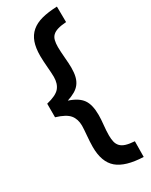

<svg xmlns="http://www.w3.org/2000/svg" viewBox="-228 -804 773 981"><g transform="rotate(-30 158.5 -313.5)"><path d="M212 -171Q212 -146 208.5 -113.5Q205 -81 205 -54Q205 -32 209 -15.5Q213 1 224 12.5Q235 24 254.5 30Q274 36 305 38L304 130Q199 126 151.5 85.5Q104 45 104 -44Q104 -59 105 -76Q106 -93 107.5 -110Q109 -127 110 -142Q111 -157 111 -166Q111 -205 90.5 -230Q70 -255 13 -272V-352Q71 -366 91 -390Q111 -414 111 -454Q111 -464 110 -480Q109 -496 107.5 -514Q106 -532 105 -549.5Q104 -567 104 -581Q104 -628 115.5 -660.5Q127 -693 151.5 -714Q176 -735 213.5 -745Q251 -755 304 -757L305 -665Q274 -663 254.5 -657Q235 -651 224 -640.5Q213 -630 209 -613.5Q205 -597 205 -575Q205 -563 206 -546Q207 -529 208.5 -511.5Q210 -494 211 -478Q212 -462 212 -451Q212 -420 206.5 -398Q201 -376 189 -360Q177 -344 158 -333Q139 -322 112 -313Q167 -295 189.5 -263.5Q212 -232 212 -171Z"/></g></svg>

Font: Panefresco 600wt
Style: Regular
Weight: 600
Designer: Campivisivi
Foundry: Campivisivi & Chank Co
Version: Version 1.001